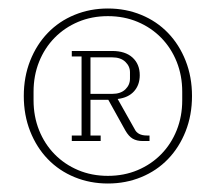

<svg xmlns="http://www.w3.org/2000/svg" viewBox="-20 -730 508 452"><path d="M149 -411H172V-597H149V-610H244Q275 -610 292 -594.5Q309 -579 309 -553Q309 -530 295.5 -515Q282 -500 257 -497L297 -426Q304 -411 326 -411H332V-398H316Q302 -398 292.5 -403.5Q283 -409 275 -423L235 -495H193V-411H217V-398H149ZM234 -316Q272 -316 304 -329.5Q336 -343 359.5 -367Q383 -391 396 -423.5Q409 -456 409 -494V-514Q409 -552 396 -584.5Q383 -617 359.5 -641Q336 -665 304 -678.5Q272 -692 234 -692Q196 -692 164 -678.5Q132 -665 108.5 -641Q85 -617 72 -584.5Q59 -552 59 -514V-494Q59 -456 72 -423.5Q85 -391 108.5 -367Q132 -343 164 -329.5Q196 -316 234 -316ZM234 -298Q192 -298 155.5 -313Q119 -328 92.5 -355.5Q66 -383 51 -421Q36 -459 36 -504Q36 -549 51 -587Q66 -625 92.5 -652.5Q119 -680 155.5 -695Q192 -710 234 -710Q276 -710 312.5 -695Q349 -680 375.5 -652.5Q402 -625 417 -587Q432 -549 432 -504Q432 -459 417 -421Q402 -383 375.5 -355.5Q349 -328 312.5 -313Q276 -298 234 -298ZM193 -509H244Q264 -509 275 -519.5Q286 -530 286 -545V-560Q286 -574 275 -584.5Q264 -595 244 -595H193Z"/></svg>

Font: IBM Plex Serif ExtLt
Style: Regular
Weight: 200
Designer: Mike Abbink, Paul van der Laan, Pieter van Rosmalen
Foundry: Bold Monday
Version: Version 3.001